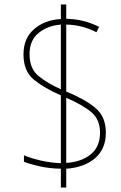

<svg xmlns="http://www.w3.org/2000/svg" viewBox="-20 -780 540 858"><path d="M112 -538Q112 -600 153 -633Q194 -666 252 -670V-381Q193 -407 152.5 -440Q112 -473 112 -538ZM276 -343Q350 -311 388.5 -278.5Q427 -246 427 -187Q427 -123 384.5 -89.5Q342 -56 276 -52ZM276 58V-26Q358 -32 405.5 -73.5Q453 -115 453 -187Q453 -259 406 -298Q359 -337 276 -371V-670Q343 -670 411 -636L423 -660Q353 -695 276 -696V-760H252V-695Q180 -691 132.5 -650Q85 -609 85 -537Q85 -461 132.5 -423Q180 -385 252 -354V-51Q208 -52 163 -62.5Q118 -73 87 -86V-57Q116 -46 158.5 -36.5Q201 -27 252 -26V58Z"/></svg>

Font: Noto Sans Mono UI Condensed Thin
Style: Regular
Weight: 250
Width: 3
Designer: Monotype Design team
Foundry: Monotype Imaging Inc.
Version: 1.000